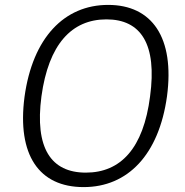

<svg xmlns="http://www.w3.org/2000/svg" viewBox="-20 -753 753 783"><path d="M321 10C501 10 628 -122 661 -360C693 -600 600 -733 421 -733C242 -733 113 -599 80 -358C49 -121 139 10 321 10ZM330 -49C188 -49 121 -149 149 -360C178 -572 272 -674 414 -674C555 -674 621 -573 592 -360C565 -148 472 -49 330 -49Z"/></svg>

Font: United Sans ExtraLight
Style: Italic
Weight: 200
Italic angle: -8°
Designer: Pablo Impallari, Rodrigo Fuenzalida (Modified by Dan O. Williams)
Version: Version 1.000;PS 001.000;hotconv 1.0.88;makeotf.lib2.5.64775